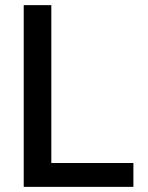

<svg xmlns="http://www.w3.org/2000/svg" viewBox="-20 -727 577 747"><path d="M72.3 -707H179.7V-92.8H499V0H72.3Z"/></svg>

Font: Pretendard GOV Medium
Style: Regular
Weight: 500
Designer: Base glyphs from Inter by Rasmus Andersson; Hangeul glyphs from Noto Sans CJK(Source Han Sans) by Jang Soo-young and Kan
Foundry: Kil Hyung-jin
Version: Version 1.309